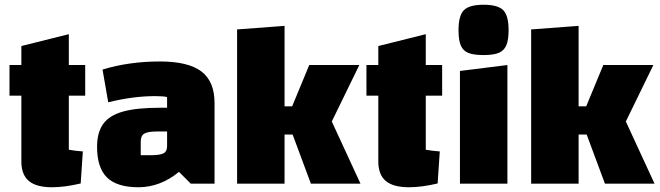

<svg xmlns="http://www.w3.org/2000/svg" viewBox="-20 -774 2783 809"><path d="M270 -371V-143Q299 -138 329 -136L320 -1Q253 15 199 15Q133 15 101.5 -11.5Q70 -38 70 -94V-371H20V-500H70V-580L270 -630V-500H339V-371Z M884 -340V0H784L734 -50Q696 -18 652.5 -1.5Q609 15 564 15Q473 15 431 -26Q389 -67 389 -155Q389 -216 415 -252Q441 -288 498.5 -304Q556 -320 654 -320H684V-365Q669 -369 634 -369Q541 -369 436 -343L412 -481Q524 -515 654 -515Q773 -515 828.5 -473Q884 -431 884 -340ZM684 -158V-220H642Q603 -220 588 -211Q573 -202 573 -178V-120H615Q654 -120 669 -128Q684 -136 684 -158Z M1179 -207V0H979V-650L1179 -665V-326H1211L1283 -500H1494L1378 -262L1499 0H1290L1213 -207Z M1774 -371V-143Q1803 -138 1833 -136L1824 -1Q1757 15 1703 15Q1637 15 1605.5 -11.5Q1574 -38 1574 -94V-371H1524V-500H1574V-580L1774 -630V-500H1843V-371Z M2118 -500V0H1918V-475ZM1912 -647Q1912 -708 1934.5 -731Q1957 -754 2018 -754Q2078 -754 2100.5 -731Q2123 -708 2123 -647Q2123 -606 2113.5 -583.5Q2104 -561 2082 -551.5Q2060 -542 2018 -542Q1976 -542 1953.5 -551Q1931 -560 1921.5 -582.5Q1912 -605 1912 -647Z M2418 -207V0H2218V-650L2418 -665V-326H2450L2522 -500H2733L2617 -262L2738 0H2529L2452 -207Z"/></svg>

Font: Changa ExtraBold
Style: Regular
Weight: 800
Designer: Eduardo Rodriguez Tunni
Foundry: Eduardo Rodriguez Tunni
Version: Version 2.002; ttfautohint (v1.5) -l 8 -r 50 -G 220 -x 14 -H